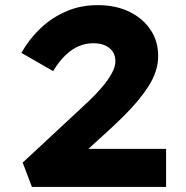

<svg xmlns="http://www.w3.org/2000/svg" viewBox="-20 -736 733 756"><path d="M105.7 0 69.3 -95.8 276.8 -288.6Q302.9 -312.5 330.8 -339.1Q358.8 -365.6 382.2 -393.3Q405.6 -420.9 420 -446.9Q434.4 -472.9 434.4 -494.6Q434.4 -516.3 424.4 -531.9Q414.4 -547.5 394.9 -556.7Q375.3 -565.8 347.2 -565.8Q318.6 -565.8 291.5 -554.7Q264.5 -543.7 238.9 -519.6Q213.2 -495.4 189.1 -456L64.3 -527.8Q93.8 -580.8 138.6 -623.7Q183.4 -666.6 241.1 -691.4Q298.8 -716.3 366 -715.7Q435.3 -715.7 488.6 -690.1Q541.9 -664.4 572.3 -619.4Q602.8 -574.3 602.8 -515.4Q602.8 -485.1 593.1 -455.5Q583.5 -425.9 565.4 -397.4Q547.4 -369 523.4 -340.2Q499.5 -311.4 471.8 -283.7Q444.1 -256 413.9 -228L235 -65L227.2 -149.9H634V0Z"/></svg>

Font: Lexend Mega
Style: Regular
Weight: 400
Designer: Bonnie Shaver-Troup, Thomas Jockin
Foundry: Lexend
Version: Version 1.007